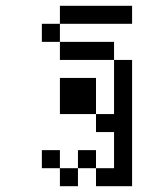

<svg xmlns="http://www.w3.org/2000/svg" viewBox="-20 -520 540 665"><path d="M437.5 -437.5V-500H187.5V-437.5H125V-375H187.5V-312.5H375V-125H312.5V-62.5H375Q375 -62.5 375 62.5H312.5V125H437.5V-312.5H375V-375H187.5V-437.5ZM187.5 62.5V125H250V62.5ZM187.5 62.5V0H125V62.5ZM250 62.5H312.5V0H250ZM312.5 -125Q312.5 -125 312.5 -250H187.5Q187.5 -250 187.5 -125Z"/></svg>

Font: BFUnifontExMono
Style: Regular
Weight: 500
Version: Version 15.0.06